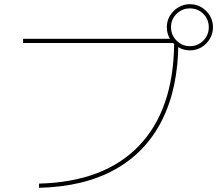

<svg xmlns="http://www.w3.org/2000/svg" viewBox="-20 -875 1040 915"><path d="M166 0Q477 -8 642.5 -180.5Q808 -353 810 -672L820 -670H90V-690H810V-672H830Q829 -454 751.5 -301Q674 -148 526.5 -66.5Q379 15 166 20ZM885 -635Q855 -635 830 -650Q805 -665 790 -690Q775 -715 775 -745Q775 -776 790 -800.5Q805 -825 830 -840Q855 -855 885 -855Q916 -855 940.5 -840Q965 -825 980 -800.5Q995 -776 995 -745Q995 -715 980 -690Q965 -665 940.5 -650Q916 -635 885 -635ZM885 -655Q923 -655 949 -681.5Q975 -708 975 -745Q975 -783 949 -809Q923 -835 885 -835Q848 -835 821.5 -809Q795 -783 795 -745Q795 -708 821.5 -681.5Q848 -655 885 -655Z"/></svg>

Font: M PLUS 2 Thin Thin
Style: Regular
Weight: 250
Version: Version 1.001